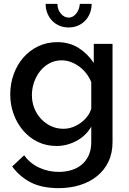

<svg xmlns="http://www.w3.org/2000/svg" viewBox="-20 -750 668 993"><path d="M272 5Q219 5 175 -16.5Q131 -38 99.5 -75Q68 -112 50.5 -160Q33 -208 33 -261Q33 -317 51 -366.5Q69 -416 101 -452.5Q133 -489 177.5 -510.5Q222 -532 276 -532Q339 -532 386.5 -502Q434 -472 465 -424V-523H562V-15Q562 42 541 86Q520 130 482.5 160.5Q445 191 394 207Q343 223 284 223Q197 223 139.5 193.5Q82 164 43 111L105 53Q135 95 182.5 117Q230 139 284 139Q318 139 348.5 130Q379 121 402 102Q425 83 438.5 54Q452 25 452 -15V-95Q424 -47 375 -21Q326 5 272 5ZM308 -84Q333 -84 356 -92.5Q379 -101 398.5 -115.5Q418 -130 432 -148.5Q446 -167 452 -188V-325Q442 -350 426 -370.5Q410 -391 389.5 -406Q369 -421 346 -429.5Q323 -438 300 -438Q264 -438 235.5 -422.5Q207 -407 187 -381.5Q167 -356 156 -324Q145 -292 145 -258Q145 -222 157.5 -190.5Q170 -159 192 -135.5Q214 -112 243.5 -98Q273 -84 308 -84ZM335 -659Q357 -659 373.5 -679Q390 -699 393 -730H454Q454 -704 445 -681.5Q436 -659 420 -642.5Q404 -626 382 -617Q360 -608 335 -608Q309 -608 287.5 -617Q266 -626 250 -642.5Q234 -659 225 -681.5Q216 -704 216 -730H277Q277 -701 294.5 -680Q312 -659 335 -659Z"/></svg>

Font: Oxford Sans SemiBold
Style: Regular
Weight: 600
Designer: Matt McInerney, Pablo Impallari, Rodrigo Fuenzalida
Foundry: Matt McInerney, Pablo Impallari, Rodrigo Fuenzalida
Version: Version 3.000g; ttfautohint (v1.5) -l 8 -r 28 -G 28 -x 14 -D